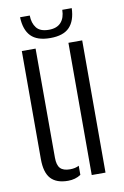

<svg xmlns="http://www.w3.org/2000/svg" viewBox="-86 -800 553 858"><g transform="rotate(-10 190.5 -371.5)"><path d="M49 -110V-600H111.5L112 -105Q112 -71.5 125.5 -56.8Q139 -42 170 -42Q193.5 -42 210.5 -51V-9.5Q185.5 7 152.5 7Q100 7 74.5 -20.8Q49 -48.5 49 -110ZM260.5 0V-600H323V0ZM185 -635Q125.5 -635 97.5 -663.8Q69.5 -692.5 67.5 -750H111.5Q112 -715.5 128.8 -694Q145.5 -672.5 185 -672.5Q221.5 -672.5 240 -693Q258.5 -713.5 259 -750H302Q300 -693 272.2 -664Q244.5 -635 185 -635Z"/></g></svg>

Font: Big Shoulders Stencil Text Light
Style: Regular
Weight: 300
Designer: Patric King
Foundry: XO Type Co
Version: Version 1.000